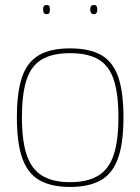

<svg xmlns="http://www.w3.org/2000/svg" viewBox="-20 -732 557 762"><path d="M47 -266Q47 -366 67.5 -426Q88 -486 134.5 -513Q181 -540 258 -540Q336 -540 382.5 -513Q429 -486 449.5 -426Q470 -366 470 -266Q470 -163 448 -102.5Q426 -42 379 -16Q332 10 258 10Q185 10 138 -16Q91 -42 69 -102.5Q47 -163 47 -266ZM67 -266Q67 -172 86.5 -115.5Q106 -59 148.5 -34Q191 -9 258 -9Q326 -9 368.5 -34Q411 -59 430.5 -115.5Q450 -172 450 -266Q450 -358 432 -414Q414 -470 372 -495.5Q330 -521 258 -521Q187 -521 145 -495.5Q103 -470 85 -414Q67 -358 67 -266ZM353 -676Q344 -676 341 -681.5Q338 -687 338 -694Q338 -702 341 -707Q344 -712 353 -712Q361 -712 363.5 -707Q366 -702 366 -694Q366 -687 363.5 -681.5Q361 -676 353 -676ZM165 -676Q156 -676 153.5 -681.5Q151 -687 151 -694Q151 -702 153.5 -707Q156 -712 165 -712Q174 -712 176 -707Q178 -702 178 -694Q178 -687 176 -681.5Q174 -676 165 -676Z"/></svg>

Font: Georama Thin
Style: Regular
Weight: 100
Designer: Jean-Baptiste Levee
Foundry: Production Type
Version: Version 1.000